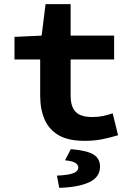

<svg xmlns="http://www.w3.org/2000/svg" viewBox="-20 -668 640 927"><path d="M388 12Q309 12 262.5 -15.5Q216 -43 195 -92Q174 -141 174 -206V-381H50V-490L181 -496L200 -648H321V-496H531V-381H321V-207Q321 -170 332 -147Q343 -124 366 -113.5Q389 -103 425 -103Q454 -103 478 -108Q502 -113 524 -121L550 -15Q517 -5 477.5 3.5Q438 12 388 12ZM266 239 255 180Q314 177 336 167.5Q358 158 358 141Q358 127 343 118Q328 109 294 106L322 52Q403 59 433 79Q463 99 463 136Q463 187 411.5 211.5Q360 236 266 239Z"/></svg>

Font: Source Code Pro ExtraLight
Style: Bold
Weight: 700
Monospace: yes
Version: Version 1.018;hotconv 1.0.116;makeotfexe 2.5.65601